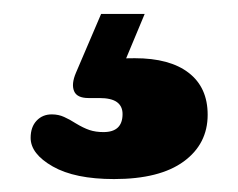

<svg xmlns="http://www.w3.org/2000/svg" viewBox="-20 -30 350 282"><path d="M128.5 -9.5H192.5L157 75.5L110 65Q123 60 139 57.8Q155 55.5 178 55.5Q229.5 55.5 257.2 77Q285 98.5 285 138.5Q285 181.5 249.8 207.2Q214.5 233 147.5 233Q90 233 57.5 214.5Q25 196 25 172.5Q25 156.5 33.8 147.2Q42.5 138 56 138Q66 138 74.2 141.8Q82.5 145.5 91 151Q102.5 158 111.5 161Q120.5 164 132 164Q160 164 160 137.5Q160 126 151.8 120Q143.5 114 126 114H110Q93 114 88.8 103.8Q84.5 93.5 91.5 77Z"/></svg>

Font: Fraunces SuperSoft 9pt
Style: Regular
Weight: 900
Version: Version 1.000;[b76b70a41]